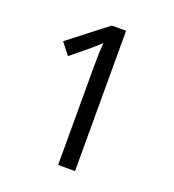

<svg xmlns="http://www.w3.org/2000/svg" viewBox="-130 -816 833 918"><g transform="rotate(20 286.0 -357.0)"><path d="M355 0H269V-499Q269 -542 270 -568Q271 -594 273 -622Q257 -606 244 -595Q231 -584 211 -567L135 -505L89 -564L282 -714H355Z"/></g></svg>

Font: Noto Sans Tifinagh Rhissa Ixa
Style: Regular
Weight: 400
Designer: JamraPatel
Foundry: JamraPatel LLC
Version: Version 2.006; ttfautohint (v1.8.4.7-5d5b)